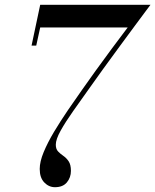

<svg xmlns="http://www.w3.org/2000/svg" viewBox="-20 -770 647 800"><path d="M209 10Q183.5 10 164.5 -9.8Q145.5 -29.5 145.5 -66Q145.5 -96.5 162 -136.2Q178.5 -176 205.2 -220.8Q232 -265.5 263 -311Q294 -356.5 323.5 -398Q346.5 -431 379 -476Q411.5 -521 446.5 -568.2Q481.5 -615.5 512 -655.5H147.5L131 -580H111.5L147.5 -750H607Q607 -750 589 -726Q571 -702 541.8 -662.5Q512.5 -623 478 -576Q443.5 -529 409.5 -482.2Q375.5 -435.5 349 -397.5Q315.5 -350.5 284.2 -306.2Q253 -262 232.8 -225.8Q212.5 -189.5 212.5 -167Q212.5 -149 222 -139Q231.5 -129 244 -120.5Q256.5 -112 266 -98Q275.5 -84 275.5 -58Q275.5 -30.5 258.8 -10.2Q242 10 209 10Z"/></svg>

Font: Bodoni Moda 11pt
Style: Italic
Weight: 400
Italic angle: -13°
Version: Version 2.004